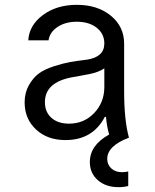

<svg xmlns="http://www.w3.org/2000/svg" viewBox="-20 -570 640 795"><path d="M412 -210V-287Q389 -271 349 -263Q341 -261 311.5 -256Q282 -251 278 -250Q166 -229 166 -147Q166 -106 193 -82Q220 -58 266 -58Q328 -58 370 -102Q412 -146 412 -210ZM511 140V200Q494 205 471 205Q418 205 385 176Q352 147 352 101Q352 31 432 -13Q422 -47 419 -86H414Q364 10 251 10Q176 10 129 -34Q82 -78 82 -146Q82 -186 99.5 -217Q117 -248 140.5 -265.5Q164 -283 203 -295.5Q242 -308 270 -313Q298 -318 340 -323Q412 -334 412 -390Q412 -430 380.5 -455Q349 -480 298 -480Q251 -480 218.5 -458.5Q186 -437 181 -403H97Q101 -466 158 -508Q215 -550 298 -550Q384 -550 439 -505Q494 -460 494 -389V-193Q494 -71 514 0Q424 34 424 88Q424 112 441 127.5Q458 143 485 143Q497 143 511 140Z"/></svg>

Font: CommitMono
Style: 450Regular
Weight: 450
Designer: Eigil Nikolajsen
Foundry: Eigil Nikolajsen
Version: Version 1.002